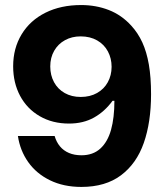

<svg xmlns="http://www.w3.org/2000/svg" viewBox="-20 -736 665 769"><path d="M51.7 -191.4H198.8Q205.7 -167.3 220.1 -149.9Q234.6 -132.5 256.3 -123.3Q278.1 -114.1 306.3 -114.1Q352.3 -114.1 381.7 -140.8Q411.1 -167.5 424.7 -215.9Q438.2 -264.4 438.2 -332.2H430.7Q399.4 -289.2 356.4 -265.1Q313.5 -241.1 256.3 -241.1Q190 -241.1 139.2 -270.6Q88.4 -300 60.5 -352.1Q32.7 -404.3 32.7 -470.4Q32.7 -542.7 66.6 -598.5Q100.4 -654.3 162.1 -685.1Q223.7 -715.8 304.9 -715.8Q364.6 -715.8 415.9 -695.8Q467.2 -675.8 505.9 -633.1Q532.6 -604 550 -566.2Q567.4 -528.3 576.2 -477.5Q585 -426.7 585 -358.5Q585 -246.8 556 -163.8Q527.1 -80.9 464.8 -34.1Q402.5 12.7 306.1 12.7Q234.8 12.7 180.3 -13.9Q125.8 -40.4 93 -86.8Q60.3 -133.1 51.7 -191.4ZM427 -468.1Q427 -502.1 412.2 -530Q397.4 -557.9 369.2 -574.1Q341.1 -590.3 302.8 -590.3Q267.9 -590.3 240.3 -575.1Q212.7 -560 197 -532.6Q181.3 -505.2 181.3 -469.9Q181.3 -434.6 196.5 -406.7Q211.6 -378.9 239.3 -363.3Q266.9 -347.7 303.2 -347.7Q340.9 -347.7 368.9 -363.6Q396.9 -379.5 411.8 -406.8Q426.8 -434.1 427 -468.1Z"/></svg>

Font: Wand UI Pro
Style: Regular
Weight: 400
Designer: Andreas Faust
Version: Version 1.003;FEAKit 1.0